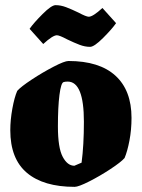

<svg xmlns="http://www.w3.org/2000/svg" viewBox="-20 -713 551 746"><path d="M20 -207Q20 -247 28 -291Q36 -335 47 -360Q61 -376 103.5 -404Q146 -432 188.5 -454Q231 -476 246 -476Q366 -476 428.5 -419Q491 -362 491 -255Q491 -209 483 -167Q475 -125 464 -99Q450 -83 409 -56Q368 -29 326.5 -8Q285 13 270 13Q149 13 84.5 -41.5Q20 -96 20 -207ZM297 -81Q306 -149 306 -240Q306 -396 243 -396Q233 -396 227 -394Q217 -391 211 -344Q205 -297 205 -222Q205 -139 223.5 -104Q242 -69 269 -69ZM241 -560Q211 -576 201 -576Q185 -576 148 -542L95 -601Q111 -624 145.5 -658.5Q180 -693 196 -693Q216 -693 237 -685Q258 -677 285 -664Q315 -648 325 -648Q341 -648 378 -682L431 -623Q415 -600 380.5 -565.5Q346 -531 330 -531Q310 -531 289 -539Q268 -547 241 -560Z"/></svg>

Font: Grenze Black
Style: Regular
Weight: 900
Designer: Renata Polastri
Foundry: Omnibus-Type
Version: Version 1.002; ttfautohint (v1.8)